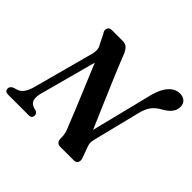

<svg xmlns="http://www.w3.org/2000/svg" viewBox="-175 -924 1129 1129"><g transform="rotate(45 389.0 -360.0)"><path d="M150 -137.5Q142 -106 148 -84.5Q154 -63 180 -53.5L198.5 -49Q216.5 -41.5 216.5 -24.5Q216.5 0 189 0H19.5Q-9 0 -9 -24Q-8.5 -43 13 -51.5L34.5 -58Q77.5 -70 96.5 -142.5L197.5 -517.5Q210.5 -563.5 190 -591.5L162 -648.5Q148.5 -665 153.8 -682.5Q159 -700 182 -700H270.5Q294.5 -700 307 -688.5Q319.5 -677 330 -654Q357 -585.5 390 -507.2Q423 -429 456.5 -351.2Q490 -273.5 518.5 -207L613.5 -589Q630.5 -655 660.5 -687.5Q690.5 -720 729.5 -720Q754.5 -720 770.8 -705.5Q787 -691 786.5 -664.5Q786 -615.5 723 -580Q688 -561 668.5 -536.2Q649 -511.5 638 -467.5L564 -170Q560 -153.5 560.2 -141.2Q560.5 -129 567 -112.5L590.5 -48Q598 -28.5 591 -14.2Q584 0 566 0H453Q418.5 0 419 -40.5Q420 -76.5 404 -110.5Q389 -149 363.5 -211.2Q338 -273.5 307.2 -347.2Q276.5 -421 246 -493.5Z"/></g></svg>

Font: Fraunces 72pt Soft SemiBold
Style: Italic
Weight: 600
Italic angle: -16°
Version: Version 1.000;[b76b70a41]